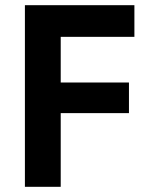

<svg xmlns="http://www.w3.org/2000/svg" viewBox="-20 -720 567 740"><path d="M76 0H214V-284H477V-402H214V-578H498V-700H76Z"/></svg>

Font: Finlandica SemiBold
Style: Regular
Weight: 600
Designer: Niklas Ekholm, Juho Hiilivirta, Jaakko Suomalainen
Foundry: Helsinki Type Studio
Version: Version 2.000;Glyphs 3.2 (3202)